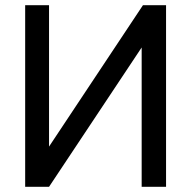

<svg xmlns="http://www.w3.org/2000/svg" viewBox="-20 -720 736 740"><path d="M77 0V-700H169V-155L531 -700H620V0H526V-537L169 0Z"/></svg>

Font: Zen Kaku Gothic New Medium
Style: Regular
Weight: 500
Designer: Yoshimichi Ohira
Foundry: Positype
Version: Version 1.002